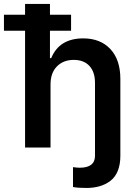

<svg xmlns="http://www.w3.org/2000/svg" viewBox="-61 -747 695 972"><path d="M194.8 -319.8V0H65.9V-591.3H-41V-672.4H65.9V-727.1H191.9V-672.4H298.8V-591.3H191.9V-452.6H198.2Q239.3 -552.7 360.4 -552.7Q446.8 -552.7 497.6 -498.8Q548.3 -444.8 548.3 -347.2V42Q548.3 85.9 535.2 118.2Q522 150.4 497.8 168.7Q473.6 187 443.4 195.8Q413.1 204.6 376 204.6Q332.5 204.6 308.6 199.7V99.1Q330.1 102.1 342.3 102.1Q419.9 102.1 419.9 42V-327.6Q419.9 -382.8 391.6 -413.3Q363.3 -443.8 312.5 -443.8Q259.8 -443.8 227.3 -410.9Q194.8 -377.9 194.8 -319.8Z"/></svg>

Font: Interop SemBd
Style: Regular
Weight: 600
Designer: Rasmus Andersson, Google, Jang Haemin
Foundry: jhaemin
Version: Version 1.007